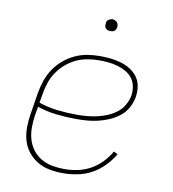

<svg xmlns="http://www.w3.org/2000/svg" viewBox="-80 -767 760 845"><g transform="rotate(10 300.0 -344.5)"><path d="M257 8Q227 8 197.5 2.5Q168 -3 143.5 -17.5Q119 -32 101 -54.5Q83 -77 75 -104.5Q67 -132 67 -162.5Q67 -193 72 -223L88 -323Q93 -351 102.5 -378.5Q112 -406 128.5 -430.5Q145 -455 168 -474.5Q191 -494 218 -506.5Q245 -519 273 -523.5Q301 -528 328 -528Q353 -528 376.5 -525.5Q400 -523 422.5 -516.5Q445 -510 464.5 -498Q484 -486 497.5 -468Q511 -450 515 -426.5Q519 -403 515 -378Q511 -354 498.5 -330.5Q486 -307 465.5 -290.5Q445 -274 421 -263.5Q397 -253 372.5 -247Q348 -241 323.5 -239Q299 -237 274 -237Q229 -237 184.5 -242Q140 -247 99 -261L92 -220Q88 -193 88 -165.5Q88 -138 95.5 -113Q103 -88 118.5 -67.5Q134 -47 156.5 -34Q179 -21 205.5 -16Q232 -11 260 -11Q289 -11 318.5 -17Q348 -23 375 -37.5Q402 -52 424.5 -75Q447 -98 462 -125L480 -116Q463 -87 438.5 -62Q414 -37 384.5 -21Q355 -5 322 1.5Q289 8 257 8ZM274 -256Q296 -256 318.5 -258Q341 -260 363 -265Q385 -270 407 -279Q429 -288 448 -302.5Q467 -317 479 -338Q491 -359 495 -381Q498 -402 494 -422.5Q490 -443 478 -458.5Q466 -474 448 -484Q430 -494 410.5 -499.5Q391 -505 370.5 -507Q350 -509 328 -509Q303 -509 277 -504.5Q251 -500 227 -489Q203 -478 181.5 -459.5Q160 -441 145 -418.5Q130 -396 121.5 -371Q113 -346 109 -320L102 -280Q142 -266 186 -261Q230 -256 274 -256ZM354 -644Q348 -644 342.5 -646Q337 -648 333 -652.5Q329 -657 328.5 -663.5Q328 -670 329 -676Q329 -681 331.5 -685Q334 -689 338 -691.5Q342 -694 346 -695.5Q350 -697 355 -697Q361 -697 366.5 -694.5Q372 -692 376 -687.5Q380 -683 381 -676.5Q382 -670 381 -664Q380 -659 377.5 -655Q375 -651 371.5 -648.5Q368 -646 363.5 -645Q359 -644 354 -644Z"/></g></svg>

Font: Iosevka Thin Extended
Style: Italic
Weight: 100
Width: 7
Italic angle: -9°
Monospace: yes
Designer: Belleve Invis
Foundry: Belleve Invis
Version: Version 32.5.0; ttfautohint (v1.8.4)